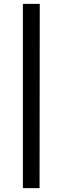

<svg xmlns="http://www.w3.org/2000/svg" viewBox="-20 -801 293 990"><path d="M98 169V-781H185L184 169Z"/></svg>

Font: Taylor Sans Upright Semi Bold
Style: Regular
Weight: 600
Italic angle: -8°
Designer: Natanael Gama
Version: Version 1.001 September 8, 2015